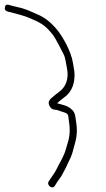

<svg xmlns="http://www.w3.org/2000/svg" viewBox="-82 -702 455 824"><path d="M160.2 25C152.7 41 136.9 60.8 127.2 76C116.2 93.1 143.5 112.3 153 96L161.7 82C173.1 63.5 177.9 61.5 187.2 43C195.8 25.8 202.1 16.7 209.7 -2C229.2 -39.1 228.9 -48.1 239.5 -86.1C249.8 -123.1 250.4 -148 242 -198C239.1 -215.3 236.4 -223.4 223.4 -234.5C205 -250.3 185.8 -251.8 162.9 -259C173.2 -268.6 181 -273.8 191 -282C219.7 -302 235.1 -330.7 237.4 -368C238.4 -384.7 237.5 -398.7 234.7 -410L230.8 -433.5C222.7 -482.4 187.8 -542.7 167.2 -569C141 -602.6 111.9 -626.2 80.1 -639.7C40.1 -656.8 30.8 -663.7 -17.2 -674L-44.4 -681C-54.8 -684.3 -60.5 -679.6 -61.6 -666.8C-62.2 -660.1 -57.5 -655.1 -47.6 -652C-4.2 -641.6 25.7 -632.8 42.2 -625.7C89.8 -605.1 109.7 -597.7 146.2 -551C156.1 -538.4 183.1 -484.5 190.8 -469.5C194.8 -461.8 197.7 -452 199.7 -440C201.7 -428 203.5 -418.2 205.1 -410.5C215.4 -361.8 198.7 -327.2 171.7 -307.8C159.7 -299.1 148.1 -289.7 137 -279.5C128.6 -271.8 125.4 -264 127.4 -256C130.6 -242.9 139.6 -232.3 151.4 -231.5C163.6 -230.6 172.5 -226.9 182.9 -223C192.9 -219.2 208.7 -218.2 211.1 -203.5C212.4 -195.8 213.4 -188 214 -180C219.6 -146.4 217.6 -115.3 208 -86.8C205.6 -79.6 203.2 -71.7 201 -63C192.7 -30.5 173.6 -3.7 160.2 25Z"/></svg>

Font: MewTooHand
Style: Lta
Weight: 400
Designer: Mew Too, Robert Jablonski
Version: Version 0.77